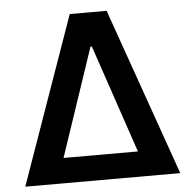

<svg xmlns="http://www.w3.org/2000/svg" viewBox="-52 -780 826 831"><g transform="rotate(-5 361.0 -364.0)"><path d="M24.4 0 281.2 -727.5H441.4L697.8 0ZM200.2 -109.4H523.4L364.3 -579.1H358.4Z"/></g></svg>

Font: Inter SemiBold
Style: Regular
Weight: 600
Designer: Rasmus Andersson
Foundry: rsms
Version: Version 4.001;git-9221beed3